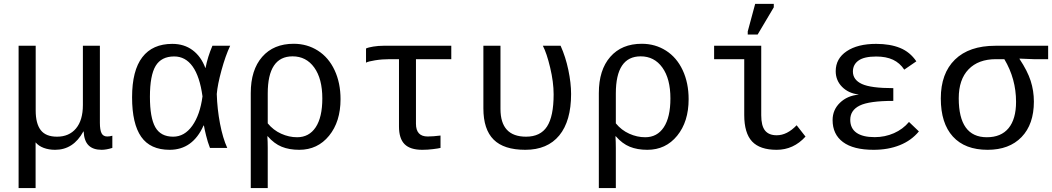

<svg xmlns="http://www.w3.org/2000/svg" viewBox="-20 -765 5441 993"><path d="M76.2 207.5V-528.3H164.6V-193.4Q164.6 -126 190.7 -92Q216.8 -58.1 274.9 -58.1Q337.4 -58.1 373 -100.6Q408.7 -143.1 408.7 -222.2V-528.3H496.6V-129.9Q496.6 -93.3 505.1 -76.2Q513.7 -59.1 534.7 -59.1Q546.9 -59.1 561 -63V0Q529.3 9.8 505.9 9.8Q461.4 9.8 438.2 -13.2Q415 -36.1 412.6 -85H411.1Q359.4 9.8 265.1 9.8Q232.4 9.8 205.8 -0.2Q179.2 -10.3 164.1 -28.8V207.5Z M1032.7 -115.7Q976.6 9.8 857.4 9.8Q757.3 9.8 710.2 -57.6Q663.1 -125 663.1 -261.7Q663.1 -400.4 716.1 -469.2Q769 -538.1 871.1 -538.1Q932.6 -538.1 976.3 -505.4Q1020 -472.7 1042 -413.6H1043Q1054.2 -471.7 1078.6 -528.3H1170.4Q1146 -476.6 1125.5 -401.6Q1105 -326.7 1101.1 -278.8Q1103.5 -200.7 1117.9 -125.5Q1132.3 -50.3 1155.3 0H1065.9Q1054.2 -29.8 1045.7 -64.7Q1037.1 -99.6 1034.7 -115.7ZM755.4 -264.6Q755.4 -156.2 783.2 -107.2Q811 -58.1 875.5 -58.1Q934.1 -58.1 974.4 -114.5Q1014.6 -170.9 1027.3 -266.6Q1013.2 -369.6 976.1 -421.4Q939 -473.1 880.9 -473.1Q814.5 -473.1 784.9 -424.1Q755.4 -375 755.4 -264.6Z M1741.2 -252Q1741.2 -135.7 1681.9 -63Q1622.6 9.8 1527.8 9.8Q1475.6 9.8 1436.8 -6.1Q1397.9 -22 1364.7 -60.1H1362.8Q1364.7 -30.8 1364.7 0V207.5H1276.9V-283.7Q1276.9 -403.3 1335.9 -470.9Q1395 -538.6 1499 -538.6Q1568.4 -538.6 1624 -503.2Q1679.7 -467.8 1710.4 -402.1Q1741.2 -336.4 1741.2 -252ZM1647 -255.9Q1647 -357.9 1605.2 -415.8Q1563.5 -473.6 1493.2 -473.6Q1364.7 -473.6 1364.7 -281.7V-127Q1393.6 -91.8 1434.1 -73.5Q1474.6 -55.2 1516.6 -55.2Q1578.6 -55.2 1612.8 -106.9Q1647 -158.7 1647 -255.9Z M1996.1 -459Q1956.1 -459 1919.9 -453.1Q1883.8 -447.3 1873 -440.9V-514.2Q1884.8 -520 1910.9 -524.2Q1937 -528.3 1962.4 -528.3H2314V-459H2131.3V-125Q2131.3 -59.1 2191.9 -59.1Q2219.2 -59.1 2258.3 -64V0Q2247.1 2.9 2219.2 6.3Q2191.4 9.8 2164.1 9.8Q2101.6 9.8 2072.5 -19.3Q2043.5 -48.3 2043.5 -110.8V-459Z M2933.6 -278.8Q2933.6 -139.2 2872.6 -64.7Q2811.5 9.8 2696.8 9.8Q2585.9 9.8 2533 -43Q2480 -95.7 2480 -204.6V-528.3H2568.4V-201.7Q2568.4 -58.1 2700.7 -58.1Q2774.9 -58.1 2809.1 -110.6Q2843.3 -163.1 2843.3 -276.9Q2843.3 -340.3 2825.4 -415.3Q2807.6 -490.2 2787.6 -528.3H2879.4Q2905.3 -470.7 2919.4 -403.3Q2933.6 -335.9 2933.6 -278.8Z M3541.5 -252Q3541.5 -135.7 3482.2 -63Q3422.9 9.8 3328.1 9.8Q3275.9 9.8 3237.1 -6.1Q3198.2 -22 3165 -60.1H3163.1Q3165 -30.8 3165 0V207.5H3077.1V-283.7Q3077.1 -403.3 3136.2 -470.9Q3195.3 -538.6 3299.3 -538.6Q3368.7 -538.6 3424.3 -503.2Q3480 -467.8 3510.7 -402.1Q3541.5 -336.4 3541.5 -252ZM3447.3 -255.9Q3447.3 -357.9 3405.5 -415.8Q3363.8 -473.6 3293.5 -473.6Q3165 -473.6 3165 -281.7V-127Q3193.8 -91.8 3234.4 -73.5Q3274.9 -55.2 3316.9 -55.2Q3378.9 -55.2 3413.1 -106.9Q3447.3 -158.7 3447.3 -255.9Z M3917 -168.9Q3917 -114.7 3936.5 -90.1Q3956.1 -65.4 3997.1 -65.4Q4050.8 -65.4 4100.1 -117.2L4146 -58.6Q4084 9.8 3996.6 9.8Q3910.2 9.8 3869.6 -33.4Q3829.1 -76.7 3829.1 -170.4V-459H3673.3V-528.3H3917ZM3847.2 -586.4V-602.5L3885.7 -745.1H3981.9V-727.1L3898.4 -586.4Z M4503.9 -55.7Q4556.6 -55.7 4603.3 -76.2Q4649.9 -96.7 4681.2 -134.3L4732.4 -85.4Q4693.4 -38.1 4633.5 -14.2Q4573.7 9.8 4498 9.8Q4393.6 9.8 4339.8 -30.3Q4286.1 -70.3 4286.1 -144Q4286.1 -196.8 4324 -233.4Q4361.8 -270 4419.9 -275.4V-276.4Q4367.7 -282.7 4335 -315.9Q4302.2 -349.1 4302.2 -397Q4302.2 -461.9 4358.9 -500Q4415.5 -538.1 4511.2 -538.1Q4583.5 -538.1 4635 -517.1Q4686.5 -496.1 4719.2 -447.8L4656.7 -404.8Q4633.8 -439.5 4598.4 -456.1Q4563 -472.7 4511.7 -472.7Q4449.2 -472.7 4420.2 -451.9Q4391.1 -431.2 4391.1 -395Q4391.1 -352.1 4437.7 -330.6Q4484.4 -309.1 4600.1 -309.1V-243.2Q4475.1 -243.2 4426.3 -219Q4377.4 -194.8 4377.4 -145.5Q4377.4 -101.1 4409.7 -78.4Q4441.9 -55.7 4503.9 -55.7Z M5327.1 -239.7Q5327.1 -122.1 5263.4 -56.2Q5199.7 9.8 5087.9 9.8Q4970.7 9.8 4908.2 -58.8Q4845.7 -127.4 4845.7 -255.9Q4845.7 -385.3 4918.9 -456.8Q4992.2 -528.3 5127.9 -528.3H5400.9V-459H5325.2L5252.9 -461.9V-460Q5293.9 -398.4 5310.5 -346.9Q5327.1 -295.4 5327.1 -239.7ZM5234.9 -238.3Q5234.9 -357.4 5174.3 -459H5130.9Q5040 -459 4989.3 -406.5Q4938.5 -354 4938.5 -256.8Q4938.5 -55.2 5084 -55.2Q5157.7 -55.2 5196.3 -102.3Q5234.9 -149.4 5234.9 -238.3Z"/></svg>

Font: Liberation Mono
Style: Regular
Weight: 400
Monospace: yes
Designer: Steve Matteson
Foundry: Ascender Corporation
Version: Version 2.1.5